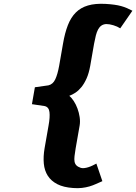

<svg xmlns="http://www.w3.org/2000/svg" viewBox="-20 -779 716 1010"><path d="M612.5 -630Q597 -640 576.5 -646.2Q556 -652.5 538.5 -652.5Q523.5 -651.5 513.2 -644.2Q503 -637 496 -624Q489 -611 484.2 -592.2Q479.5 -573.5 475 -549.5L454.5 -432Q447.5 -393.5 435.5 -366.5Q423.5 -339.5 408.5 -321Q393.5 -302.5 376.8 -291.5Q360 -280.5 344.5 -275Q356.5 -265 368 -247.5Q379.5 -230 387.5 -208.2Q395.5 -186.5 399 -163.2Q402.5 -140 399 -119L378 1Q374 25 372 42.2Q370 59.5 372.2 71.5Q374.5 83.5 382.2 91.2Q390 99 405 104Q413 106.5 423.5 105.2Q434 104 445 100.5Q456 97 466.8 91.8Q477.5 86.5 487 81.5L518.5 174Q501 181.5 484.5 189Q468 196.5 450 201.8Q432 207 411.2 209.5Q390.5 212 364.5 210Q314 206.5 281.5 189.8Q249 173 231.5 145.8Q214 118.5 210.5 81.8Q207 45 214.5 1L235.5 -119Q243.5 -163 240.2 -189.5Q237 -216 215 -221L148 -231L163.5 -320L234.5 -330Q258.5 -335.5 270.8 -361.8Q283 -388 291 -432L311.5 -549.5Q321 -605.5 337 -646.5Q353 -687.5 378.8 -713.2Q404.5 -739 442.8 -750.2Q481 -761.5 535.5 -758.5Q561.5 -757 581.2 -754.2Q601 -751.5 617.2 -747Q633.5 -742.5 647.5 -736.5Q661.5 -730.5 676.5 -722.5Z"/></svg>

Font: B612
Style: Bold Italic
Weight: 700
Italic angle: -10°
Designer: Nicolas Chauveau, Thomas Paillot, Jonathan Favre-Lamarine, Jean-Luc Vinot
Foundry: AIRBUS
Version: Version 1.008